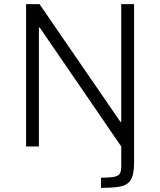

<svg xmlns="http://www.w3.org/2000/svg" viewBox="-20 -708 774 928"><path d="M468 200V151Q513 151 534 146Q555 141 560.5 129Q566 117 566 95V0L172 -575H168V0H106V-688H171L562 -119H566V-688H628V80Q628 136 612 161.5Q596 187 561 193.5Q526 200 468 200Z"/></svg>

Font: Saira Light
Style: Regular
Weight: 300
Designer: Hector Gatti with collaboration of the Omnibus-Type team
Foundry: Omnibus-Type
Version: Version 1.100; ttfautohint (v1.8.3)